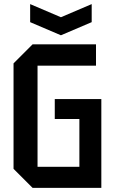

<svg xmlns="http://www.w3.org/2000/svg" viewBox="-20 -916 560 936"><path d="M46 -93V-607L139 -700H448V-596H163V-103H367V-336H247V-433H474V0H139ZM427 -896V-808L277 -744L127 -808V-896L277 -832Z"/></svg>

Font: Tektur SemiCondensed Medium
Style: Regular
Weight: 500
Width: 4
Designer: Adam Jagosz
Foundry: Adam Jagosz
Version: Version 1.005;gftools[0.9.30]